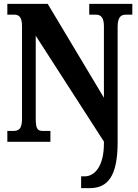

<svg xmlns="http://www.w3.org/2000/svg" viewBox="-20 -734 712 994"><path d="M400 240H444C537 240 589 180 589 2V-595C589 -643 605 -658 630 -658H665V-714H442V-658H478C500 -658 518 -645 518 -599V-228L227 -714H18V-658H53C74 -658 94 -651 94 -599V-119C94 -63 75 -56 45 -56H18V0H241V-56H205C176 -56 165 -63 165 -119V-549L518 -1V9C518 127 470 179 418 179H400Z"/></svg>

Font: Noto Serif Devanagari ExtraCondensed Black
Style: Regular
Weight: 900
Width: 2
Designer: Universal Thirst, Indian Type Foundry and the Monotype Design Team
Foundry: Monotype Imaging Inc.
Version: Version 2.004